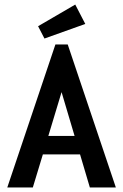

<svg xmlns="http://www.w3.org/2000/svg" viewBox="-20 -822 540 842"><path d="M374 0 331 -145H168L124 0H12L223 -627H277L488 0ZM250 -418 192 -226H307ZM175 -653 147 -707 310 -802 354 -717Z"/></svg>

Font: Inconsolata
Style: Bold
Weight: 700
Monospace: yes
Designer: Raph Levien, Cyreal, Brenton Simpson
Foundry: Raph Levien, Cyreal, Google
Version: Version 3.100; ttfautohint (v1.8.4.7-5d5b)